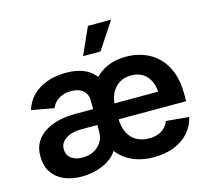

<svg xmlns="http://www.w3.org/2000/svg" viewBox="-110 -895 1131 1036"><g transform="rotate(-15 456.0 -377.5)"><path d="M223.6 10.7Q168.9 10.7 126.2 -7.8Q83.5 -26.4 59.3 -62.7Q35.2 -99.1 35.2 -152.8Q35.2 -199.7 55.2 -232.4Q75.2 -265.1 109.6 -285.6Q144 -306.2 187.3 -315.7Q230.5 -325.2 276.9 -325.2H774.9L738.8 -298.3Q742.2 -342.3 729 -376Q715.8 -409.7 688.2 -428.7Q660.6 -447.8 620.6 -447.8Q580.6 -447.8 552.5 -429.2Q524.4 -410.6 509.5 -378.9Q494.6 -347.2 494.6 -308.1V-245.6Q494.6 -195.3 511.5 -161.6Q528.3 -127.9 558.3 -111.1Q588.4 -94.2 627.9 -94.2Q655.3 -94.2 677 -101.8Q698.7 -109.4 714.6 -124.5Q730.5 -139.6 738.8 -161.6L866.2 -149.9Q855 -101.6 823 -65.4Q791 -29.3 741.2 -9.3Q691.4 10.7 626.5 10.7Q571.8 10.7 527.1 -5.1Q482.4 -21 450.7 -49.8Q418.9 -78.6 402.3 -117.7L410.6 -438Q431.6 -473.6 462.2 -499.5Q492.7 -525.4 532.2 -539.1Q571.8 -552.7 619.6 -552.7Q671.4 -552.7 717 -536.1Q762.7 -519.5 797.6 -485.6Q832.5 -451.7 852.3 -399.7Q872.1 -347.7 872.1 -276.4V-236.3H286.1Q249.5 -236.3 222.9 -226.3Q196.3 -216.3 181.6 -198.7Q167 -181.2 167 -157.7Q167 -122.6 191.7 -105Q216.3 -87.4 254.4 -87.4Q291.5 -87.4 318.6 -102.1Q345.7 -116.7 360.8 -141.4Q376 -166 376 -195.3V-371.1Q376 -396 365.5 -413.6Q355 -431.2 335 -440.4Q314.9 -449.7 285.2 -449.7Q255.4 -449.7 233.4 -440.4Q211.4 -431.2 197.3 -416.3Q183.1 -401.4 176.8 -383.8L50.8 -406.7Q65.9 -455.1 99.1 -487.3Q132.3 -519.5 179.9 -536.1Q227.5 -552.7 285.2 -552.7Q337.9 -552.7 378.4 -537.4Q418.9 -522 445.1 -489.5Q471.2 -457 479.5 -405.3L470.2 -96.7H433.6Q423.3 -71.8 402.6 -51.8Q381.8 -31.7 353.5 -17.8Q325.2 -3.9 292 3.4Q258.8 10.7 223.6 10.7ZM397.5 -615.2 465.3 -766.1H594.7L495.1 -615.2Z"/></g></svg>

Font: Inter
Style: 650
Weight: 650
Designer: Rasmus Andersson
Foundry: rsms
Version: Version 4.001;git-66647c0bb